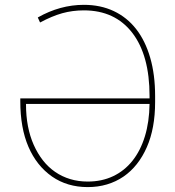

<svg xmlns="http://www.w3.org/2000/svg" viewBox="-20 -757 719 787"><path d="M593 -353.7V-363.6Q593 -530.2 522.4 -622.2Q451.3 -714.5 323.9 -714.5Q300.4 -714.5 278.6 -711.6Q256.7 -708.8 235.1 -702.8Q213.4 -696.7 191.1 -687.3Q168.7 -677.9 144.2 -664.8L134.9 -685.4Q226.2 -737.2 323.9 -737.2Q392 -737.2 446.2 -711.6Q500.4 -686.1 538 -638Q575.6 -589.8 595.7 -520.4Q615.8 -451 615.8 -363.6V-338.8Q615.8 -231.2 582 -154.1Q565 -115.1 540.8 -84.5Q516.7 -54 486 -33Q455.3 -12.1 418.5 -1.1Q381.7 9.9 339.5 9.9Q255.7 9.9 193.2 -33.4Q130 -77.8 96.6 -155.2Q63.2 -232.6 63.2 -342.3V-353.7ZM86.6 -331V-328.8Q86.6 -234.4 118.3 -163Q134.2 -127.5 156.2 -99.4Q178.3 -71.4 206.3 -52.2Q234.4 -33 267.8 -22.9Q301.1 -12.8 339.5 -12.8Q397.4 -12.8 443.7 -34.8Q490.1 -56.8 522.9 -98Q555.8 -139.2 573.9 -198.2Q592 -257.1 593 -331Z"/></svg>

Font: Inter P Thin
Style: Regular
Weight: 100
Designer: Rasmus Andersson
Foundry: rsms
Version: Version 3.018;git-588b23468